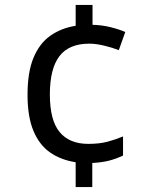

<svg xmlns="http://www.w3.org/2000/svg" viewBox="-20 -795 612 774"><path d="M353 -695Q391 -694 425.5 -685.5Q460 -677 485 -666L459 -593Q433 -603 400 -611Q367 -619 340 -619Q258 -619 219.5 -568.5Q181 -518 181 -414Q181 -310 220.5 -262.5Q260 -215 336 -215Q380 -215 412.5 -223.5Q445 -232 476 -245V-168Q449 -155 420 -147.5Q391 -140 352 -138V-41H285V-141Q226 -150 182.5 -180Q139 -210 115 -267Q91 -324 91 -413Q91 -504 115 -562Q139 -620 183 -651Q227 -682 285 -691V-775H353Z"/></svg>

Font: Noto Sans Tamil UI
Style: Regular
Weight: 400
Designer: Jelle Bosma - Monotype Design Team
Foundry: Monotype Imaging Inc.
Version: Version 2.004; ttfautohint (v1.8.4.7-5d5b)